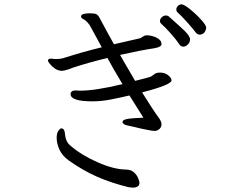

<svg xmlns="http://www.w3.org/2000/svg" viewBox="-20 -817 1040 881"><path d="M721 -615Q721 -608 713.5 -603.5Q706 -599 690 -596Q624 -586 531 -565Q543 -545 548 -535L600 -446Q670 -463 675 -467Q681 -471 688 -476.5Q695 -482 703 -483Q707 -484 714 -484Q737 -484 752 -471.5Q767 -459 767 -448Q767 -428 632 -393Q683 -311 709 -276Q714 -269 717.5 -261.5Q721 -254 721 -247Q721 -234 712.5 -226Q704 -218 692 -216Q688 -216 672 -218Q623 -227 594 -235L566 -241Q555 -243 548.5 -247.5Q542 -252 542 -257Q542 -267 563 -271Q584 -275 638 -277Q600 -337 574 -379Q528 -368 486 -360Q444 -352 404 -352Q304 -352 304 -385Q304 -402 327 -402L344 -401H349Q418 -401 542 -431Q497 -506 473 -551Q386 -530 313 -506Q307 -503 290 -497.5Q273 -492 264 -492Q248 -492 233.5 -501.5Q219 -511 209.5 -523Q200 -535 200 -539Q200 -548 216 -548Q221 -548 225 -547Q229 -546 234 -546Q259 -546 276 -552Q360 -579 447 -600L392 -701Q384 -713 371 -724Q367 -727 362 -729.5Q357 -732 354.5 -734.5Q352 -737 352 -742Q352 -756 393 -756Q415 -756 423 -751.5Q431 -747 438 -733Q484 -647 503 -614L621 -641Q626 -642 634 -648Q642 -654 650 -655H654Q676 -655 698.5 -644Q721 -633 721 -615ZM295 -81Q265 -103 252.5 -131Q240 -159 240 -184Q240 -206 248 -217Q256 -228 261 -228Q270 -228 274 -220Q278 -212 279 -195Q280 -183 286 -170.5Q292 -158 303 -149Q352 -106 426.5 -73Q501 -40 557 -39Q581 -39 595 -26Q609 -13 614.5 2Q620 17 620 22Q620 33 611.5 38.5Q603 44 589 44Q584 44 570 42Q489 22 424.5 -6.5Q360 -35 295 -81ZM804 -612Q788 -636 763.5 -663.5Q739 -691 721 -707Q714 -713 714 -720Q714 -730 722.5 -738Q731 -746 741 -746Q750 -746 755 -741Q798 -703 825 -677.5Q852 -652 852 -636Q852 -623 842 -613Q832 -603 822 -603Q810 -603 804 -612ZM896 -658Q887 -658 879 -667Q868 -682 840.5 -713Q813 -744 796 -759Q789 -765 789 -773Q789 -782 796 -789.5Q803 -797 813 -797Q824 -797 851.5 -775Q879 -753 902.5 -727Q926 -701 926 -691Q926 -680 918 -668Q908 -658 896 -658Z"/></svg>

Font: Iansui
Style: Regular
Weight: 400
Designer: But Ko / Fontworks Inc.
Foundry: zi-hi.com / Fontworks Inc.
Version: Version 1.002